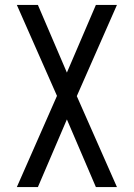

<svg xmlns="http://www.w3.org/2000/svg" viewBox="-20 -755 540 775"><path d="M48 0 210 -368 48 -735H133L250 -462L367 -735H452L290 -367L452 0H367L250 -273L133 0Z"/></svg>

Font: Iosevka Term SS14
Style: Regular
Weight: 400
Monospace: yes
Designer: Belleve Invis
Foundry: Belleve Invis
Version: Version 24.1.1; ttfautohint (v1.8.4)